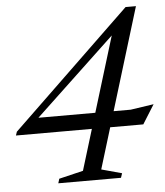

<svg xmlns="http://www.w3.org/2000/svg" viewBox="-50 -730 667 775"><g transform="rotate(-5 283.0 -342.5)"><path d="M432 -608.5 478 -628.5 79 -252.5 75.5 -270.5H472L566 -284.5L517.5 -207H1.5L6.5 -222L487.5 -685H529.5L332.5 -40.5L415 -18L409 0H155L160.5 -18L258.5 -41.5Z"/></g></svg>

Font: Newsreader 24pt
Style: Italic
Weight: 400
Italic angle: -17°
Designer: Hugues Gentile
Foundry: Production Type
Version: Version 1.003